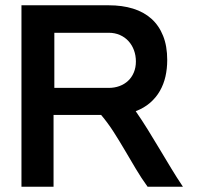

<svg xmlns="http://www.w3.org/2000/svg" viewBox="-20 -710 762 730"><path d="M61.6 -689.9V0H183.6V-273H364.5Q390.4 -242.2 412.3 -208Q434.2 -173.7 454.9 -138.4Q475.7 -103.1 496.5 -68Q517.3 -32.9 541.2 0H675.5Q652.1 -34.9 630.2 -71.2Q608.3 -107.6 586.4 -144Q564.6 -180.4 542.3 -216.5Q520 -252.6 496 -287.2Q527.9 -299.5 550.6 -319.1Q573.3 -338.8 587.8 -364.1Q602.3 -389.4 609.1 -419.2Q615.8 -449.1 615.8 -481.9Q615.8 -534.7 600.1 -573.8Q584.5 -612.9 555.6 -638.8Q526.7 -664.6 485.6 -677.3Q444.5 -689.9 393.3 -689.9ZM186.6 -375.8V-585.4H393.3Q416.8 -585.4 436 -576.9Q455.2 -568.4 468.6 -553.6Q482 -538.9 489.4 -518.9Q496.7 -498.9 496.7 -476.3Q496.7 -453.2 488.8 -434.5Q481 -415.8 467.1 -402.8Q453.3 -389.8 434.4 -382.8Q415.4 -375.8 393.3 -375.8Z"/></svg>

Font: Saysettha
Style: Regular
Weight: 400
Designer: John M. Durdin
Foundry: Lao Script for Windows
Version: Version 2.201